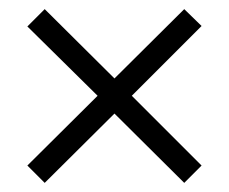

<svg xmlns="http://www.w3.org/2000/svg" viewBox="-20 -509 502 421"><path d="M384 -108 231 -260 78 -108 40 -146 194 -299 40 -451 78 -489 231 -337 384 -489 422 -452 269 -299 422 -146Z"/></svg>

Font: Turret Road
Style: Regular
Weight: 400
Designer: Noponies
Foundry: Noponies
Version: Version 1.001; ttfautohint (v1.8)